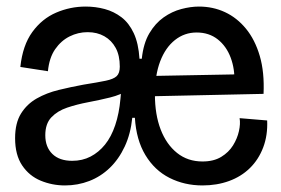

<svg xmlns="http://www.w3.org/2000/svg" viewBox="-20 -552 857 585"><path d="M178 13Q139 13 104 -1.5Q69 -16 47.5 -48Q26 -80 26 -131Q26 -177 44 -206Q62 -235 92 -252Q122 -269 159 -278Q196 -287 234 -294Q278 -301 302 -306Q326 -311 335.5 -320Q345 -329 345 -349Q345 -383 332.5 -406Q320 -429 298 -441.5Q276 -454 247 -454Q218 -454 192 -441Q166 -428 148 -402Q130 -376 126 -335L42 -348Q49 -414 78.5 -454.5Q108 -495 151 -513.5Q194 -532 241 -532Q271 -532 299 -524.5Q327 -517 350 -499.5Q373 -482 387.5 -451Q402 -420 405 -373H412Q417 -420 435 -450.5Q453 -481 478.5 -499Q504 -517 532.5 -524.5Q561 -532 586 -532Q629 -532 665.5 -515Q702 -498 729.5 -464.5Q757 -431 771.5 -381.5Q786 -332 783 -266L410 -258L411 -320L732 -326L694 -300Q696 -341 683 -376Q670 -411 643.5 -432Q617 -453 579 -453Q542 -453 513 -430Q484 -407 468 -365Q452 -323 452 -264Q452 -203 469.5 -157.5Q487 -112 519.5 -86Q552 -60 597 -60Q631 -60 654 -74Q677 -88 690 -109Q703 -130 708 -152.5Q713 -175 710 -192L794 -185Q796 -140 782 -103Q768 -66 741.5 -40Q715 -14 678 -0.5Q641 13 597 13Q542 13 496.5 -10Q451 -33 423 -79.5Q395 -126 391 -193H383Q378 -144 360 -105.5Q342 -67 314.5 -40.5Q287 -14 252 -0.5Q217 13 178 13ZM200 -62Q231 -62 256 -75Q281 -88 300 -111.5Q319 -135 331 -170.5Q343 -206 347 -251L352 -305L373 -279Q348 -263 315.5 -255Q283 -247 248.5 -240.5Q214 -234 184.5 -224Q155 -214 136.5 -194.5Q118 -175 118 -140Q118 -104 139.5 -83Q161 -62 200 -62Z"/></svg>

Font: Bricolage Grotesque 96pt
Style: Regular
Weight: 400
Version: Version 1.001;gftools[0.9.33.dev8+g029e19f]